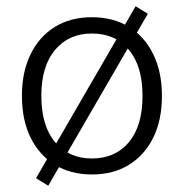

<svg xmlns="http://www.w3.org/2000/svg" viewBox="-20 -549 587 613"><path d="M273 8Q205 8 155 -23Q105 -54 77.5 -110Q50 -166 50 -243Q50 -319 77.5 -375.5Q105 -432 155 -463Q205 -494 273 -494Q342 -494 392 -463Q442 -432 469.5 -375.5Q497 -319 497 -243Q497 -166 469.5 -110Q442 -54 392 -23Q342 8 273 8ZM273 -43Q348 -43 391.5 -95Q435 -147 435 -243Q435 -338 391.5 -390Q348 -442 273 -442Q200 -442 156 -390Q112 -338 112 -243Q112 -147 156 -95Q200 -43 273 -43ZM134 44 95 20 413 -529 452 -505Z"/></svg>

Font: Nunito Sans 12pt Light
Style: Regular
Weight: 300
Designer: Vernon Adams
Foundry: Vernon Adams
Version: Version 3.101;gftools[0.9.27]